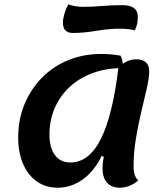

<svg xmlns="http://www.w3.org/2000/svg" viewBox="-20 -852 787 897"><path d="M249 25Q194 25 152.5 -4Q111 -33 88 -86Q65 -139 65 -210Q65 -294 94.5 -365Q124 -436 176 -489Q228 -542 299 -571Q370 -600 454 -600Q498 -600 543 -592Q549 -581 552 -566Q555 -551 555 -534Q476 -534 412.5 -510.5Q349 -487 304 -444.5Q259 -402 235 -345.5Q211 -289 211 -224Q211 -162 236.5 -127.5Q262 -93 309 -93Q396 -93 451 -202.5Q506 -312 533 -534Q549 -554 571 -564.5Q593 -575 618 -575Q646 -575 661.5 -561Q677 -547 677 -520Q677 -489 666 -440Q655 -391 640.5 -331Q626 -271 615 -205Q604 -139 604 -73Q604 -29 626 -9Q606 8 584 16.5Q562 25 540 25Q501 25 480 1.5Q459 -22 459 -66Q459 -78 460.5 -91.5Q462 -105 465 -119L455 -124Q421 -53 367 -14Q313 25 249 25ZM320 -698Q274 -698 274 -746Q274 -764 281 -788Q288 -812 299 -832Q310 -827 329.5 -823.5Q349 -820 365 -820Q410 -820 456.5 -824Q503 -828 552 -828Q624 -828 624 -773Q624 -757 621 -742Q618 -727 610 -710Q602 -713 582 -715.5Q562 -718 543 -718Q490 -718 430.5 -708Q371 -698 320 -698Z"/></svg>

Font: Lemonada Medium
Style: Regular
Weight: 500
Designer: Mohamed Gaber (Arabic), Eduardo Tunni (Latin)
Foundry: Kief Type Foundry
Version: Version 4.004; ttfautohint (v1.8.2)